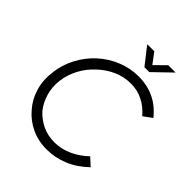

<svg xmlns="http://www.w3.org/2000/svg" viewBox="-241 -1021 1167 1167"><g transform="rotate(45 343.0 -437.5)"><path d="M360 5Q287 5 227 -23.5Q167 -52 126 -101Q84 -148 64.5 -212.5Q45 -277 55 -353Q63 -424 97.5 -489.5Q132 -555 185 -603Q238 -651 304.5 -678Q371 -705 442 -705Q592 -705 684 -589L628 -549Q591 -593 543.5 -617Q496 -641 440 -641Q380 -641 326.5 -617Q273 -593 230 -552Q187 -513 158 -460Q129 -407 121 -346Q114 -288 129 -236Q144 -184 176 -143Q211 -104 258 -81.5Q305 -59 363 -59Q421 -59 476 -84Q531 -109 577 -153L626 -108Q567 -51 499.5 -23Q432 5 360 5ZM427 -769 340 -880H401L452 -812L521 -880H584L469 -769Z"/></g></svg>

Font: Kulim Park Light
Style: Italic
Weight: 300
Italic angle: -8°
Designer: Noponies / Dale Sattler
Foundry: Noponies
Version: Version 1.000; ttfautohint (v1.8.3)